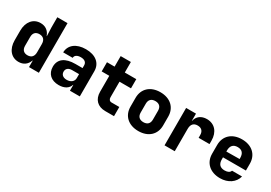

<svg xmlns="http://www.w3.org/2000/svg" viewBox="22 -1583 3456 2445"><g transform="rotate(30 1750.0 -360.0)"><path d="M384 -580 389 -455H386C362 -522 311 -560 238 -560C132 -560 60 -476 60 -345V-205C60 -74 132 10 238 10C311 10 362 -28 386 -95H389V0H534V-730H384ZM296 -120C241 -120 210 -152 210 -210V-340C210 -398 241 -430 296 -430C353 -430 384 -396 384 -335V-215C384 -154 353 -120 296 -120Z M905 -560C765 -560 675 -490 672 -380H812C812 -416 846 -439 899 -439C954 -439 986 -414 986 -370V-330H881C732 -330 649 -269 649 -157C649 -54 718 10 829 10C913 10 970 -26 988 -85H991V0H1136V-370C1136 -488 1047 -560 905 -560ZM885 -99C832 -99 799 -126 799 -171C799 -215 831 -241 884 -241H986V-183C986 -132 944 -99 885 -99Z M1639 0V-135H1525C1496 -135 1480 -156 1480 -185V-415H1649V-550H1480V-705H1330V-550H1218V-415H1330V-180C1330 -68 1398 0 1510 0Z M2000 10C2147 10 2240 -78 2240 -210V-340C2240 -472 2147 -560 2000 -560C1853 -560 1760 -472 1760 -340V-210C1760 -78 1853 10 2000 10ZM2000 -120C1942 -120 1910 -152 1910 -210V-340C1910 -398 1942 -430 2000 -430C2058 -430 2090 -398 2090 -340V-210C2090 -152 2058 -120 2000 -120Z M2684 -560C2601 -560 2544 -516 2530 -445H2527V-550H2382V0H2532V-328C2532 -395 2563 -430 2622 -430C2679 -430 2710 -397 2710 -340V-300H2870V-350C2870 -479 2796 -560 2684 -560Z M3440 -340C3440 -472 3347 -560 3201 -560C3054 -560 2960 -472 2960 -340V-210C2960 -78 3054 10 3201 10C3320 10 3411 -54 3435 -150H3288C3279 -122 3250 -105 3203 -105C3136 -105 3103 -141 3103 -210V-240H3440ZM3103 -340C3103 -408 3135 -447 3201 -447C3266 -447 3297 -410 3297 -342V-327L3103 -325Z"/></g></svg>

Font: Tekne LDO ExtraBold
Style: Regular
Weight: 800
Monospace: yes
Designer: Alessio Laiso, Mario Rullo, Paolo Rosset
Foundry: Alessio Laiso
Version: Version 1.000;hotconv 1.0.109;makeotfexe 2.5.65596